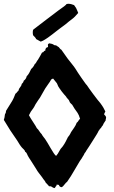

<svg xmlns="http://www.w3.org/2000/svg" viewBox="-20 -969 593 1001"><path d="M529.3 -387.7Q527.3 -383.8 525.4 -380.4Q523.4 -377 522.5 -373Q526.4 -369.1 529.8 -364.7Q533.2 -360.4 533.2 -355.5Q533.2 -351.6 531.7 -348.1Q530.3 -344.7 531.2 -341.8Q527.3 -335 522.9 -329.1Q518.6 -323.2 516.6 -316.4Q512.7 -312.5 510.3 -308.6Q507.8 -304.7 505.9 -300.8Q501 -298.8 499.5 -294.4Q498 -290 494.1 -287.1Q493.2 -283.2 484.4 -268.6Q475.6 -253.9 464.8 -237.3Q454.1 -220.7 444.3 -205.1Q434.6 -189.5 430.7 -184.6Q428.7 -179.7 426.3 -176.8Q423.8 -173.8 420.9 -169.9Q418.9 -167 418 -163.6Q417 -160.2 415 -158.2Q413.1 -154.3 410.6 -151.4Q408.2 -148.4 406.2 -143.6Q396.5 -130.9 386.7 -113.3Q377 -95.7 368.2 -82Q363.3 -74.2 358.9 -66.4Q354.5 -58.6 349.6 -50.8Q344.7 -43 339.8 -36.1Q335 -29.3 330.1 -21.5Q322.3 -15.6 316.4 -7.3Q310.5 1 302.7 6.8Q290 6.8 287.1 -4.9Q274.4 -7.8 274.4 -4.9Q274.4 -2 274.4 0Q270.5 2 269 5.9Q267.6 9.8 263.7 11.7Q255.9 9.8 250.5 5.4Q245.1 1 235.4 2Q231.4 -3.9 226.6 -8.3Q221.7 -12.7 217.8 -17.6Q215.8 -23.4 212.4 -27.3Q209 -31.2 206.1 -35.2Q203.1 -40 200.2 -43.9Q197.3 -47.9 194.3 -51.8Q187.5 -60.5 181.2 -68.8Q174.8 -77.1 169.9 -85.9Q162.1 -97.7 154.8 -109.9Q147.5 -122.1 139.6 -133.8Q135.7 -139.6 131.8 -145.5Q127.9 -151.4 125 -157.2Q123 -162.1 119.6 -168.9Q116.2 -175.8 111.3 -177.7Q109.4 -185.5 104.5 -189.5Q99.6 -193.4 94.7 -199.2Q87.9 -207 82 -216.3Q76.2 -225.6 70.3 -235.4Q50.8 -262.7 33.7 -289.1Q16.6 -315.4 0 -343.8Q4.9 -359.4 4.9 -367.2Q4.9 -375 9.8 -379.9Q9.8 -383.8 11.7 -391.6Q24.4 -413.1 36.1 -430.7Q46.9 -447.3 51.3 -458Q55.7 -468.8 60.5 -480.5Q65.4 -483.4 68.4 -487.8Q71.3 -492.2 76.2 -496.1Q78.1 -506.8 85 -514.2Q91.8 -521.5 93.8 -532.2Q102.5 -539.1 103.5 -547.9Q116.2 -556.6 119.1 -571.3Q127 -579.1 132.3 -588.9Q137.7 -598.6 142.6 -609.4Q154.3 -619.1 161.1 -634.8Q167 -638.7 169.9 -645.5Q172.9 -652.3 177.7 -657.2Q185.5 -669.9 189.9 -678.2Q194.3 -686.5 199.2 -695.3Q206.1 -695.3 208 -700.2Q210 -705.1 215.8 -704.1Q215.8 -712.9 220.7 -719.7Q222.7 -720.7 226.6 -722.2Q230.5 -723.6 230.5 -725.6Q228.5 -737.3 231.4 -739.3Q234.4 -741.2 236.3 -743.2Q247.1 -741.2 251 -740.2Q254.9 -739.3 263.7 -733.4Q273.4 -733.4 277.3 -729.5Q281.2 -725.6 286.1 -723.6Q290 -719.7 292.5 -715.8Q294.9 -711.9 299.8 -710Q307.6 -699.2 316.4 -686.5Q325.2 -673.8 333 -663.1Q343.8 -648.4 355 -635.3Q366.2 -622.1 376 -606.4Q378.9 -601.6 386.7 -589.4Q394.5 -577.1 404.3 -563.5Q414.1 -549.8 421.9 -538.6Q429.7 -527.3 432.6 -525.4Q435.5 -520.5 445.3 -506.8Q455.1 -493.2 466.3 -478Q477.5 -462.9 488.3 -449.2Q499 -435.5 502.9 -431.6Q513.7 -417 519 -407.7Q524.4 -398.4 529.3 -387.7ZM305.7 -204.1Q316.4 -218.8 322.3 -230.5Q328.1 -242.2 334 -253.9Q343.8 -265.6 345.7 -270.5Q347.7 -275.4 350.6 -280.3Q358.4 -292 366.7 -303.7Q375 -315.4 379.9 -329.1Q385.7 -333 388.7 -338.9Q391.6 -344.7 397.5 -349.6Q391.6 -370.1 383.8 -381.3Q376 -392.6 368.2 -403.3Q365.2 -408.2 362.3 -413.1Q359.4 -418 356.4 -422.9Q352.5 -425.8 350.1 -428.7Q347.7 -431.6 344.7 -434.6Q342.8 -439.5 338.9 -447.3Q335 -452.1 331.1 -456.1Q327.1 -460 324.2 -465.8Q320.3 -469.7 314.5 -476.6Q308.6 -483.4 302.2 -491.7Q295.9 -500 291 -507.3Q286.1 -514.6 283.2 -519.5Q281.2 -524.4 279.8 -527.8Q278.3 -531.2 276.4 -535.2Q271.5 -542 266.6 -547.4Q261.7 -552.7 256.8 -559.6Q253.9 -557.6 251.5 -557.1Q249 -556.6 247.1 -554.7Q240.2 -542 231.9 -531.2Q223.6 -520.5 215.8 -507.8Q209 -496.1 202.1 -483.9Q195.3 -471.7 188.5 -460Q183.6 -453.1 179.2 -446.8Q174.8 -440.4 169.9 -432.6Q165 -425.8 161.6 -418.5Q158.2 -411.1 153.3 -404.3Q145.5 -394.5 140.6 -386.7Q135.7 -378.9 130.9 -368.2Q133.8 -362.3 140.1 -352.1Q146.5 -341.8 153.3 -331.5Q160.2 -321.3 165.5 -312.5Q170.9 -303.7 171.9 -300.8Q179.7 -293.9 184.6 -285.6Q189.5 -277.3 197.3 -269.5Q201.2 -261.7 206.1 -255.9Q210.9 -250 215.8 -243.2Q220.7 -236.3 228.5 -223.1Q236.3 -210 244.1 -196.3Q252 -182.6 259.8 -170.9Q267.6 -159.2 272.5 -156.2Q282.2 -167 288.6 -180.2Q294.9 -193.4 305.7 -204.1ZM326.2 -947.3Q330.1 -949.2 336.9 -949.2Q344.7 -949.2 351.6 -947.3Q358.4 -945.3 366.2 -942.4Q374 -932.6 376.5 -927.7Q378.9 -922.9 381.3 -917Q383.8 -911.1 385.7 -906.7Q387.7 -902.3 387.7 -901.4Q370.1 -879.9 354 -868.2Q337.9 -856.4 322.3 -842.8Q314.5 -837.9 307.1 -831.5Q299.8 -825.2 292 -820.3Q286.1 -816.4 275.4 -807.6Q264.6 -798.8 252.9 -790Q241.2 -781.2 230.5 -773.4Q219.7 -765.6 215.8 -763.7Q204.1 -755.9 192.4 -752Q179.7 -759.8 175.8 -761.2Q171.9 -762.7 168 -765.6Q167 -769.5 165 -771.5Q163.1 -773.4 161.1 -776.4Q154.3 -782.2 152.3 -786.1Q150.4 -794.9 150.9 -803.2Q151.4 -811.5 153.3 -814.5Q186.5 -839.8 218.8 -864.7Q251 -889.6 285.2 -915Q293.9 -921.9 304.2 -928.7Q314.5 -935.5 323.2 -943.4Z"/></svg>

Font: Caesar Dressing
Style: Regular
Weight: 400
Designer: Dathan Boardman
Foundry: Open Window
Version: Version 1.000